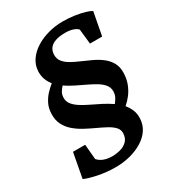

<svg xmlns="http://www.w3.org/2000/svg" viewBox="-214 -933 1028 1141"><g transform="rotate(-30 300.0 -363.0)"><path d="M508.5 -90Q507 -46.5 484.5 -13Q462 20.5 424.2 43.5Q386.5 66.5 339 78.8Q291.5 91 239.5 91Q208 91 177 87.8Q146 84.5 118.5 78.8Q91 73 69 66.5Q47 60 33 53.5L64.5 -115.5H148L157 -12.5Q166.5 -1 180.5 7.2Q194.5 15.5 213 20Q231.5 24.5 255 24.5Q282.5 24.5 310.2 17Q338 9.5 357.5 -9.8Q377 -29 378 -63Q378.5 -87 361.8 -105Q345 -123 316.8 -138.2Q288.5 -153.5 254.8 -169Q221 -184.5 187.2 -202.5Q153.5 -220.5 125.8 -244Q98 -267.5 81.5 -299.2Q65 -331 66.5 -374.5Q67.5 -411.5 81.5 -440.2Q95.5 -469 116.2 -491.5Q137 -514 159 -531.5Q142.5 -552 133.2 -576Q124 -600 124.5 -630Q126 -673.5 149.8 -708Q173.5 -742.5 212.8 -767Q252 -791.5 299.8 -804.2Q347.5 -817 397 -817Q440.5 -817 479 -811.2Q517.5 -805.5 545.8 -797Q574 -788.5 587 -780L557 -622H473.5L462.5 -724.5Q455.5 -732.5 442.8 -738.8Q430 -745 413.8 -748.2Q397.5 -751.5 378.5 -751.5Q359 -751.5 338.2 -748.8Q317.5 -746 299.2 -737.8Q281 -729.5 269 -713.8Q257 -698 255.5 -673Q254 -644 270 -623.5Q286 -603 313.5 -587.5Q341 -572 374 -558Q407 -544 440.2 -528.2Q473.5 -512.5 500.8 -491.5Q528 -470.5 544.2 -441.5Q560.5 -412.5 559.5 -371.5Q558 -329.5 545 -296.5Q532 -263.5 512.2 -238Q492.5 -212.5 470.5 -194Q488.5 -172 499 -147.2Q509.5 -122.5 508.5 -90ZM452 -307Q452.5 -332.5 437 -352.2Q421.5 -372 395.2 -388Q369 -404 336.8 -419.2Q304.5 -434.5 271 -451Q237.5 -467.5 208 -487.5Q196.5 -475 187 -459.8Q177.5 -444.5 176.5 -422.5Q175.5 -396.5 191 -376.5Q206.5 -356.5 232.8 -339.8Q259 -323 291.8 -307.5Q324.5 -292 358 -274.8Q391.5 -257.5 421.5 -237Q433.5 -251.5 442.5 -268Q451.5 -284.5 452 -307Z"/></g></svg>

Font: Merriweather ExtraBold
Style: Italic
Weight: 800
Italic angle: -7.8°
Version: Version 2.101